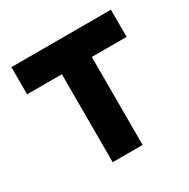

<svg xmlns="http://www.w3.org/2000/svg" viewBox="-121 -611 710 722"><g transform="rotate(-30 234.0 -250.0)"><path d="M450 -500V-382H299V0H169V-382H18V-500Z"/></g></svg>

Font: NT Somic Bold
Style: Regular
Weight: 700
Designer: Ravid Balaliev — lead type designer, mastering
Michael Voronin — secret advisor, marketing
Ivan Kovalenko — best boy
Foundry: NT Type
Version: Version 0.7